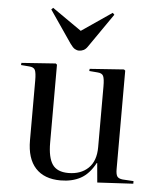

<svg xmlns="http://www.w3.org/2000/svg" viewBox="-55 -819 728 880"><g transform="rotate(5 309.5 -379.0)"><path d="M256 14Q181 14 141 -29.5Q101 -73 101 -157V-432Q101 -467 95 -480Q89 -493 67 -494L30 -497L31 -507L188 -518L194 -513V-154Q194 -86 215.5 -54.5Q237 -23 289 -23Q346 -23 380.5 -56Q415 -89 415 -153V-432Q415 -467 409 -480Q403 -493 381 -494L344 -497L345 -507L502 -518L508 -513V-60Q508 -36 514.5 -26.5Q521 -17 540 -15L590 -12V0L425 9L417 -80H415Q387 -28 348 -7Q309 14 256 14ZM289 -586Q279 -586 269.5 -591.5Q260 -597 248 -614L146 -763L154 -771L289 -677L428 -772L436 -764L328 -608Q320 -596 310 -591Q300 -586 289 -586Z"/></g></svg>

Font: Display Regular
Style: Regular
Weight: 400
Designer: Latin by Veronika Burian and Jose Scaglione. Greek by Irene Vlachou. Cyrillic by Vera Evstafieva.
Foundry: TypeTogether
Version: Version 3.002